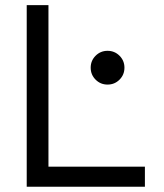

<svg xmlns="http://www.w3.org/2000/svg" viewBox="-20 -713 626 733"><path d="M82 0V-693.4H165V-76.7H533.2V0ZM390.6 -390.1Q363.8 -390.1 345 -408.9Q326.2 -427.7 326.2 -454.6Q326.2 -481.4 345 -500.2Q363.8 -519 390.6 -519Q417.5 -519 436.3 -500.2Q455.1 -481.4 455.1 -454.6Q455.1 -427.7 436.3 -408.9Q417.5 -390.1 390.6 -390.1Z"/></svg>

Font: Cascadia Code NF SemiLight
Style: Regular
Weight: 350
Monospace: yes
Designer: Aaron Bell
Foundry: Saja Typeworks
Version: Version 2404.023; ttfautohint (v1.8.4)